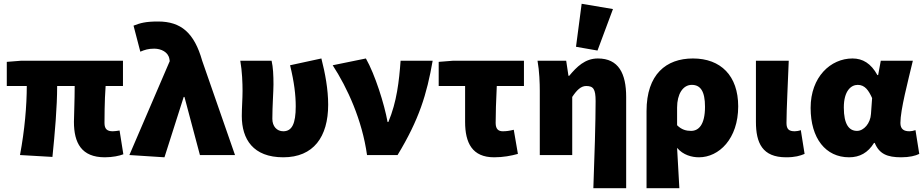

<svg xmlns="http://www.w3.org/2000/svg" viewBox="-20 -822 4894 1018"><path d="M536 12C577 12 614 4 634 -4L614 -130C601 -128 588 -126 578 -126C550 -126 534 -136 534 -170C534 -184 534 -288 540 -366H632V-500H92L16 -494V-366H122C122 -264 111 -132 86 0L258 10C271 -118 283 -254 283 -366H376C376 -292 372 -198 372 -176C372 -64 412 12 536 12Z M852 12 954 -308H958L1040 0H1226L1052 -500C1010 -648 940 -708 818 -708C752 -708 724 -700 688 -686L724 -548C748 -558 766 -564 798 -564C834 -564 872 -546 878 -510L880 -498L666 0Z M1482 12C1642 12 1720 -96 1720 -267C1720 -348 1704 -434 1684 -512L1518 -476C1540 -386 1548 -318 1548 -258C1548 -166 1528 -126 1482 -126C1448 -126 1424 -152 1424 -192C1424 -260 1430 -338 1430 -374C1430 -422 1428 -466 1420 -500H1254C1264 -444 1266 -380 1266 -340C1266 -296 1262 -251 1262 -207C1262 -84 1322 12 1482 12Z M1926 0H2088C2202 -188 2243 -322 2274 -500H2104C2096 -392 2084 -282 2039 -175H2035C2018 -270 1968 -428 1920 -512L1744 -476C1822 -356 1900 -186 1926 0Z M2600 12C2648 12 2690 4 2726 -6L2704 -134C2680 -128 2664 -126 2646 -126C2624 -126 2608 -136 2608 -170C2608 -214 2610 -290 2614 -366H2758V-500H2382L2306 -494V-366H2446V-176C2446 -64 2484 12 2600 12Z M3126 176H3300V-308C3300 -432 3260 -512 3150 -512C3082 -512 3038 -468 2998 -420H2994L2982 -500H2830C2840 -444 2842 -380 2842 -340V0H3014V-308C3038 -344 3060 -366 3088 -366C3126 -366 3138 -350 3138 -286C3138 -182 3132 22 3126 176ZM3034 -574 3148 -554 3230 -774 3064 -802Z M3408 176H3582C3578 108 3574 34 3570 -38C3602 0 3648 12 3686 12C3792 12 3894 -86 3894 -258C3894 -420 3802 -512 3654 -512C3512 -512 3408 -428 3408 -233ZM3644 -128C3619 -128 3594 -134 3570 -158V-252C3570 -322 3600 -372 3648 -372C3694 -372 3718 -338 3718 -256C3718 -160 3684 -128 3644 -128Z M4148 12C4196 12 4222 4 4246 -6L4226 -132C4216 -128 4202 -126 4194 -126C4164 -126 4150 -136 4150 -170C4150 -240 4158 -390 4162 -500H3988V-176C3988 -64 4022 12 4148 12Z M4482 12C4538 12 4582 -12 4614 -64H4618C4642 -6 4684 12 4758 12C4802 12 4834 4 4854 -6L4834 -132C4822 -128 4811 -126 4802 -126C4774 -126 4754 -136 4754 -170C4754 -240 4794 -390 4820 -500H4650L4636 -424H4632C4598 -486 4554 -512 4500 -512C4384 -512 4278 -414 4278 -250C4278 -88 4358 12 4482 12ZM4524 -128C4482 -128 4454 -162 4454 -252C4454 -340 4492 -372 4528 -372C4566 -372 4586 -342 4604 -302L4598 -218C4595 -168 4560 -128 4524 -128Z"/></svg>

Font: Giro Sans Black
Style: Regular
Weight: 900
Designer: Paul D. Hunt
Foundry: Adobe Systems Incorporated
Version: Version 1.000;PS 1.0;hotconv 1.0.88;makeotf.lib2.5.647800